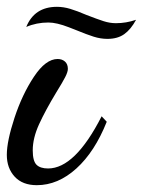

<svg xmlns="http://www.w3.org/2000/svg" viewBox="-28 -513 419 563"><path d="M-8 -59Q-8 -99 14.5 -167.5Q37 -236 71.5 -288Q106 -340 141 -340Q154 -340 162.5 -332.5Q171 -325 171 -311Q171 -302 163 -286.5Q155 -271 137 -242Q105 -189 86.5 -148.5Q68 -108 68 -72Q68 -41 79 -30Q90 -19 113 -19Q192 -19 270 -172L285 -156Q250 -68 196 -19Q142 30 80 30Q38 30 15 5Q-8 -20 -8 -59ZM197 -424Q192 -426 174 -433Q156 -440 141 -443.5Q126 -447 114 -447Q79 -447 49 -434Q73 -493 139 -493Q158 -493 178 -487Q198 -481 226 -469Q257 -457 275.5 -451Q294 -445 312 -445Q342 -445 371 -455Q356 -427 336.5 -413Q317 -399 287 -399Q267 -399 246.5 -405.5Q226 -412 197 -424Z"/></svg>

Font: Dancing Script
Style: Bold
Weight: 700
Designer: Pablo Impallari
Foundry: Pablo Impallari
Version: Version 2.000